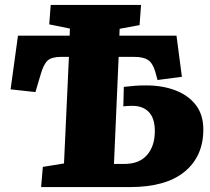

<svg xmlns="http://www.w3.org/2000/svg" viewBox="-20 -760 853 780"><path d="M260 -529H229Q190 -529 173.5 -514Q157 -499 145 -457L124 -386L23 -397L53 -615H263L264 -644L180 -661L186 -740H553L547 -658L466 -643L465 -615H697L719 -448L620 -435L611 -468Q600 -505 580.5 -517Q561 -529 525 -529H462L443 -94H485Q546 -94 577.5 -130.5Q609 -167 609 -227Q609 -279 585 -304.5Q561 -330 518 -330Q507 -330 498 -329.5Q489 -329 481 -328L483 -407Q507 -410 527.5 -411.5Q548 -413 574 -413Q640 -413 692.5 -393Q745 -373 775.5 -333.5Q806 -294 806 -234Q806 -125 730 -62.5Q654 0 508 0H147L154 -82L240 -96Z"/></svg>

Font: Literata 12pt ExtraBold
Style: Italic
Weight: 800
Italic angle: -2°
Designer: Latin by Veronika Burian and Jose Scaglione. Greek by Irene Vlachou. Cyrillic by Vera Evstafieva
Foundry: TypeTogether
Version: Version 3.002